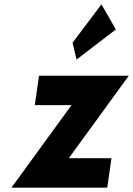

<svg xmlns="http://www.w3.org/2000/svg" viewBox="-20 -860 610 880"><path d="M312.5 -664 330.9 -587 511 -725 444.9 -840ZM570.4 -513H158.9L139.5 -378H307.6L32.5 0H471.5L491 -135H295.3Z"/></svg>

Font: Blink
Style: WideObl
Weight: 400
Designer: Mew Too
Foundry: Cannot Into Space Fonts
Version: Version 001.000